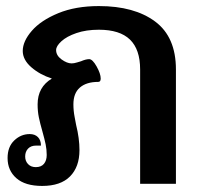

<svg xmlns="http://www.w3.org/2000/svg" viewBox="-20 -606 660 633"><path d="M560 -377V0H442V-377Q442 -443 408.5 -475.5Q375 -508 306 -508Q264 -508 232 -497Q200 -486 182.5 -470Q165 -454 165 -441Q165 -423 183 -410Q201 -397 216 -397Q224 -397 233.5 -400Q243 -403 247 -404Q263 -411 274 -411Q285 -411 298.5 -387Q312 -363 312 -347Q312 -336 304 -336Q265 -336 243.5 -317.5Q222 -299 222 -262Q222 -241 226 -220.5Q230 -200 231 -194Q242 -150 242 -111Q242 -56 211 -24.5Q180 7 119 7Q63 7 34 -18.5Q5 -44 5 -85Q5 -122 27 -143Q49 -164 78 -164Q95 -164 105 -154Q115 -144 115 -126H99Q82 -126 72.5 -116Q63 -106 63 -90Q63 -75 72.5 -65Q82 -55 98 -55Q116 -55 125 -66Q134 -77 134 -95Q134 -113 130.5 -130Q127 -147 120 -172Q112 -200 108 -219.5Q104 -239 104 -262Q104 -319 151 -347Q111 -360 83 -384.5Q55 -409 55 -438Q55 -470 85 -504.5Q115 -539 172 -562.5Q229 -586 306 -586Q423 -586 491.5 -535Q560 -484 560 -377Z"/></svg>

Font: Krub SemiBold
Style: Regular
Weight: 600
Version: Version 1.000; ttfautohint (v1.6)